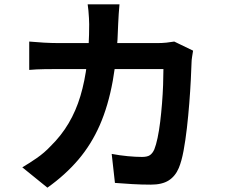

<svg xmlns="http://www.w3.org/2000/svg" viewBox="-20 -822 1040 887"><path d="M532 -802Q530 -785 528.5 -758Q527 -731 526 -713Q522 -564 501 -448.5Q480 -333 441 -244Q402 -155 342 -84.5Q282 -14 199 45L83 -49Q114 -67 149.5 -91.5Q185 -116 214 -147Q263 -195 297 -252.5Q331 -310 351.5 -378.5Q372 -447 382 -529Q392 -611 392 -710Q392 -721 391 -738.5Q390 -756 388.5 -773Q387 -790 385 -802ZM872 -588Q870 -576 867.5 -560Q865 -544 865 -535Q864 -503 861.5 -453Q859 -403 854.5 -345.5Q850 -288 843.5 -231Q837 -174 828 -125.5Q819 -77 806 -46Q790 -8 759.5 11.5Q729 31 677 31Q634 31 591 28.5Q548 26 511 23L496 -111Q533 -104 570 -100.5Q607 -97 636 -97Q661 -97 673 -105.5Q685 -114 693 -132Q701 -152 708 -185Q715 -218 720 -259Q725 -300 728.5 -344Q732 -388 733.5 -429.5Q735 -471 735 -503H247Q222 -503 185 -502.5Q148 -502 115 -499V-630Q147 -627 183 -625Q219 -623 247 -623H710Q729 -623 748.5 -625Q768 -627 785 -630Z"/></svg>

Font: Noto Sans KR
Style: Bold
Weight: 700
Designer: Ryoko NISHIZUKA  (kana, bopomofo & ideographs); Paul D. Hunt (Latin, Greek & Cyrillic); Sandoll Communications , Soo-you
Foundry: Adobe
Version: Version 2.004-H2;hotconv 1.0.118;makeotfexe 2.5.65603